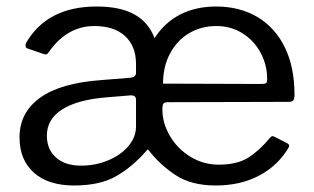

<svg xmlns="http://www.w3.org/2000/svg" viewBox="-20 -560 966 590"><path d="M479 -224Q479 -182 502 -142.5Q525 -103 565 -78.5Q605 -54 652 -54Q709 -54 743.5 -76Q778 -98 810 -137Q814 -141 816 -141.5Q818 -142 823 -140L864 -119Q872 -114 866 -105Q833 -50 775.5 -20Q718 10 643 10Q569 10 521 -21Q473 -52 437 -98Q434 -103 431 -98Q389 -49 338.5 -19.5Q288 10 208 10Q128 10 84 -29.5Q40 -69 40 -138Q40 -214 103 -259.5Q166 -305 292 -314L380 -321Q398 -323 398 -336V-363Q398 -418 364.5 -449Q331 -480 270 -480Q186 -480 130 -400Q126 -394 123 -393Q120 -392 114 -394L62 -412Q59 -414 58.5 -419Q58 -424 60 -428Q125 -540 277 -540Q349 -540 392.5 -516Q436 -492 455 -443Q486 -491 534 -515.5Q582 -540 644 -540Q716 -540 770.5 -508Q825 -476 855 -415Q885 -354 885 -269Q885 -257 881.5 -252Q878 -247 867 -247L497 -246Q486 -246 482.5 -242Q479 -238 479 -224ZM481 -303 784 -302Q795 -302 798 -305Q801 -308 801 -317Q801 -360 781 -397.5Q761 -435 725.5 -457.5Q690 -480 645 -480Q599 -480 562 -458.5Q525 -437 503 -396.5Q481 -356 481 -303ZM382 -267 309 -261Q219 -254 171.5 -224Q124 -194 124 -143Q124 -101 152 -76Q180 -51 229 -51Q274 -51 313 -67.5Q352 -84 375 -111.5Q398 -139 398 -172V-252Q398 -260 394.5 -263.5Q391 -267 382 -267Z"/></svg>

Font: n
Style: Regular
Weight: 400
Designer: Pablo Impallari, Rodrigo Fuenzalida
Foundry: Impallari Type
Version: Version 1.002; ttfautohint (v1.5)